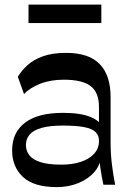

<svg xmlns="http://www.w3.org/2000/svg" viewBox="-20 -786 550 817"><path d="M420 0Q412.1 -35 406.6 -75.3Q401.1 -115.6 401.1 -153.7V-331Q401.1 -393.1 365.3 -420Q329.6 -446.9 251.3 -446.9Q194.7 -446.9 150.8 -429.5Q106.9 -412.1 82.2 -385.9L55.8 -459.4Q71.9 -485.8 97.2 -508.9Q122.6 -532 162.7 -546.5Q202.8 -561 261.6 -561Q358.2 -561 404.4 -513.2Q450.6 -465.3 450.6 -373.2V-179Q450.6 -133.2 456.1 -87.3Q461.6 -41.4 470 0ZM222.2 10.2Q123.7 10.2 77.6 -33.1Q31.6 -76.3 31.6 -145.8Q31.6 -222.6 86.8 -264.2Q142 -305.8 248 -305.8Q325 -305.8 367.9 -287.1Q410.8 -268.4 413.9 -242L409.8 -127.1Q408.8 -85.7 382.1 -54.8Q355.4 -24 313.3 -6.9Q271.2 10.2 222.2 10.2ZM241.1 -85.4Q287.6 -85.4 323.3 -97.1Q359.1 -108.7 380.1 -131.4Q401.1 -154.1 401.1 -185.9Q401.6 -209.2 387.1 -223.8Q372.6 -238.4 338.9 -245Q305.3 -251.6 247.8 -251.6Q191 -251.6 156.4 -241.7Q121.8 -231.8 106.1 -213.4Q90.3 -195 90.3 -168.8Q90.3 -144 105.1 -125.1Q119.8 -106.2 153.2 -95.8Q186.7 -85.4 241.1 -85.4ZM101.3 -687.8V-766.3H411.2V-687.8Z"/></svg>

Font: Savate ExtraLight
Style: Regular
Weight: 200
Designer: Max Esnée
Foundry: Plomb Type
Version: Version 2.000